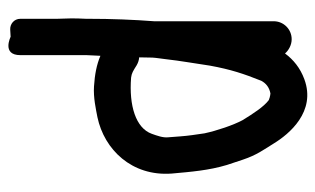

<svg xmlns="http://www.w3.org/2000/svg" viewBox="-171 -387 772 470"><g transform="rotate(90 215.0 -152.0)"><path d="M120.4 -106.7C120.7 -117 121 -127 121 -139.3C121.6 -149.5 123.8 -161.4 124.8 -171.2C129.1 -209.4 134.9 -240 140.7 -280C150.1 -331.4 160.7 -362.9 177.8 -405.7C183.8 -416.8 193.4 -425.1 208.7 -428C214.8 -427.6 223.6 -424.9 225 -424C240.9 -412.2 258 -386.2 274.3 -359.5C286.2 -337.2 299.7 -297.6 306.4 -266.6L310.8 -236C313.5 -216.8 314.4 -198.3 316.1 -177.6C317.5 -164.7 312.1 -150.4 307.5 -137.4C293.5 -98.3 238.3 -81.5 170.1 -86.9C159 -88.2 153.3 -92.1 139.8 -100.5C133.2 -104.3 127.3 -106.1 120.4 -106.7ZM26 94V184C26 200 39.3 209.7 52.3 209L70.1 208C70.1 208 115 230.4 115 184V21.6C115.4 12.4 116.1 -0.5 116.6 -11.8C138.4 -2.5 162.2 2 191.4 3.9C219.2 5.7 247.2 -0.8 266.9 -4.5C346.1 -21.2 411.9 -88.6 404.9 -186C400.6 -233.9 397.1 -277.4 383.8 -321.5L370.7 -360.9C359.5 -394.5 346.6 -411.1 331.3 -436C308.5 -473.5 253.4 -540.3 173.9 -511C146.5 -500.9 126.1 -484.3 110.9 -463.7C103.4 -472.4 90.4 -480 76 -480C51.7 -480 32 -460.3 32 -436V-143C28.2 -93 26 -39.5 26 18V23.3C25.4 34.9 25 48.2 25 59C25 71 26 82.7 26 94Z"/></g></svg>

Font: Just Breathe
Style: Bd
Weight: 400
Foundry: Cannot Into Space Fonts
Version: Version 0.72